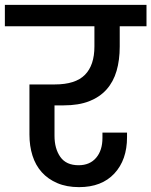

<svg xmlns="http://www.w3.org/2000/svg" viewBox="-44 -760 622 789"><path d="M-24 -740H558V-652H448V-569Q448 -513 435 -468.5Q422 -424 394 -392.5Q366 -361 322.5 -344Q279 -327 218 -327H180V-202Q180 -149 204 -115Q228 -81 279 -81Q325 -81 351 -111.5Q377 -142 377 -193V-215H478V-196Q478 -103 426 -47Q374 9 281 9Q230 9 191.5 -7.5Q153 -24 127.5 -52.5Q102 -81 89.5 -120.5Q77 -160 77 -207V-413H181Q266 -413 305 -452.5Q344 -492 344 -569V-652H-24Z"/></svg>

Font: SVN-Poppins Medium
Style: Regular
Weight: 500
Designer: Ninad Kale (Devanagari), Jonny Pinhorn (Latin)
Foundry: Indian Type Foundry
Version: Version 3.002 2017; ttfautohint (v1.8.3)